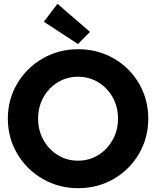

<svg xmlns="http://www.w3.org/2000/svg" viewBox="-20 -988 826 1016"><path d="M21.5 -360.4Q21.5 -461.9 71.3 -545.9Q121.1 -629.9 206.3 -678.7Q291.5 -727.5 393.6 -727.5Q496.6 -727.5 581.5 -679Q666.5 -630.4 715.6 -546.1Q764.6 -461.9 764.6 -360.4Q764.6 -258.3 715.3 -174.1Q666 -89.8 581.3 -41Q496.6 7.8 393.6 7.8Q292 7.8 206.5 -41Q121.1 -89.8 71.3 -174.3Q21.5 -258.8 21.5 -360.4ZM604.5 -360.4Q604.5 -422.4 576.4 -472.9Q548.3 -523.4 499.8 -552.7Q451.2 -582 392.6 -582Q334.5 -582 286.1 -552.7Q237.8 -523.4 209.7 -472.9Q181.6 -422.4 181.6 -360.4Q181.6 -298.8 209.5 -248Q237.3 -197.3 285.6 -167.5Q334 -137.7 392.6 -137.7Q451.7 -137.7 500 -167.5Q548.3 -197.3 576.4 -248Q604.5 -298.8 604.5 -360.4ZM211.9 -873 284.2 -967.8 456.1 -819.3 392.6 -754.9Z"/></svg>

Font: Reddit Sans Strawberry ExBold
Style: Regular
Weight: 800
Designer: Stephen Hutchings
Foundry: Reddit
Version: Version 1.013